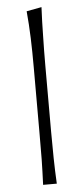

<svg xmlns="http://www.w3.org/2000/svg" viewBox="-54 -774 351 805"><g transform="rotate(-5 122.0 -371.5)"><path d="M94.3 0H151.9C150 -37.1 148.6 -72.9 148.1 -107.6C147.6 -141.9 147.1 -179.5 147.1 -220.5V-495.2C147.1 -538.6 147.6 -580.5 148.6 -621C149 -661.4 150.5 -701.9 152.4 -742.9L89 -731C92.4 -694.3 94.8 -656.7 96.2 -617.6C97.6 -578.6 98.1 -537.6 98.1 -495.2V-220.5C98.1 -179.5 98.1 -141.9 97.6 -107.6C97.1 -72.9 95.7 -37.1 94.3 0Z"/></g></svg>

Font: Pinar Light
Style: Regular
Weight: 300
Designer: Amin Abedi
Version: Version 2.00;September 9, 2021;FontCreator 13.0.0.2683 64-bi